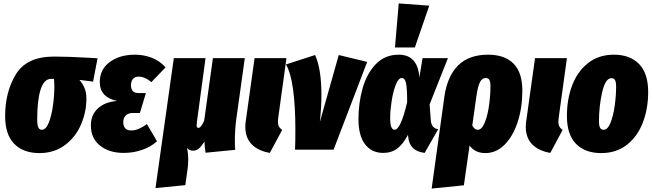

<svg xmlns="http://www.w3.org/2000/svg" viewBox="-20 -873 3811 1120"><path d="M10 -196Q10 -337 73 -440Q136 -543 295 -543Q376 -543 500 -536L549 -533L523 -397L443 -407Q457 -393 470.5 -365.5Q484 -338 484 -297Q484 -220 452.5 -146.5Q421 -73 358.5 -26.5Q296 20 210 20Q116 20 63 -34Q10 -88 10 -196ZM297 -367Q297 -389 295 -413H278Q237 -413 217 -351Q197 -289 197 -177Q197 -144 203.5 -130Q210 -116 224 -116Q248 -116 264.5 -157.5Q281 -199 289 -257.5Q297 -316 297 -367Z M510 -142Q510 -203 551.5 -241Q593 -279 663 -284Q562 -306 562 -394Q562 -468 620 -511Q678 -554 767 -554Q819 -554 865.5 -536Q912 -518 946 -480L863 -394Q825 -426 789 -426Q767 -426 755.5 -412.5Q744 -399 744 -376Q744 -354 754.5 -342Q765 -330 792 -330H831L796 -214H757Q728 -214 713.5 -199.5Q699 -185 699 -160Q699 -137 710.5 -124.5Q722 -112 745 -112Q767 -112 788.5 -121Q810 -130 837 -149L896 -49Q861 -17 810 1Q759 19 701 19Q617 19 563.5 -23.5Q510 -66 510 -142Z M1350 -54Q1350 -14 1352 1L1179 18Q1173 -20 1173 -47Q1154 -18 1139.5 -6Q1125 6 1106 6Q1085 6 1071 -10Q1078 23 1078 58Q1078 91 1073 122L1061 207L887 224L994 -534H1179L1129 -165Q1127 -147 1127 -143Q1127 -127 1137 -127Q1153 -127 1171 -169L1222 -534H1408L1359 -183Q1350 -117 1350 -54Z M1603 -186Q1601 -170 1601 -164Q1601 -147 1607 -135.5Q1613 -124 1626 -115L1554 19Q1486 7 1448.5 -31Q1411 -69 1411 -134Q1411 -151 1414 -169L1465 -534H1651Z M1855 -318Q1855 -251 1846 -162L1956 -552L2122 -512L1926 0H1701Q1703 -41 1703 -117Q1703 -253 1689.5 -351.5Q1676 -450 1648 -497L1818 -552Q1855 -471 1855 -318Z M2426 -420 2445 -534H2593L2486 -264L2493 -172Q2495 -147 2506 -134.5Q2517 -122 2536 -119L2457 19Q2412 13 2388.5 -10Q2365 -33 2361 -76L2360 -87Q2332 -33 2298 -7Q2264 19 2215 19Q2148 19 2109.5 -31.5Q2071 -82 2071 -178Q2071 -271 2095 -357Q2119 -443 2172 -498.5Q2225 -554 2306 -554Q2363 -554 2393 -519Q2423 -484 2426 -420ZM2256 -187Q2256 -149 2262.5 -132.5Q2269 -116 2282 -116Q2299 -116 2317.5 -155.5Q2336 -195 2355 -277Q2355 -358 2348.5 -388Q2342 -418 2324 -418Q2304 -418 2288.5 -378Q2273 -338 2264.5 -283Q2256 -228 2256 -187ZM2306 -853 2484 -840 2400 -596H2284Z M3027 -344Q3027 -245 3000 -162Q2973 -79 2924 -29.5Q2875 20 2811 20Q2751 20 2719 -24L2686 208L2498 227L2572 -308Q2589 -428 2652 -491Q2715 -554 2827 -554Q2924 -554 2975.5 -502Q3027 -450 3027 -344ZM2841 -368Q2841 -397 2834.5 -407.5Q2828 -418 2813 -418Q2792 -418 2779.5 -393.5Q2767 -369 2758 -305L2735 -141Q2742 -128 2749.5 -122Q2757 -116 2767 -116Q2791 -116 2808 -158.5Q2825 -201 2833 -260Q2841 -319 2841 -368Z M3239 -186Q3237 -170 3237 -164Q3237 -147 3243 -135.5Q3249 -124 3262 -115L3190 19Q3122 7 3084.5 -31Q3047 -69 3047 -134Q3047 -151 3050 -169L3101 -534H3287Z M3287 -196Q3287 -295 3318 -376Q3349 -457 3411 -505.5Q3473 -554 3561 -554Q3655 -554 3708 -499.5Q3761 -445 3761 -337Q3761 -238 3729.5 -157Q3698 -76 3636.5 -28Q3575 20 3487 20Q3393 20 3340 -34Q3287 -88 3287 -196ZM3574 -367Q3574 -395 3567.5 -406Q3561 -417 3547 -417Q3511 -417 3492.5 -334.5Q3474 -252 3474 -167Q3474 -139 3480.5 -127.5Q3487 -116 3501 -116Q3525 -116 3541.5 -157.5Q3558 -199 3566 -257.5Q3574 -316 3574 -367Z"/></svg>

Font: Fira Sans Extra Condensed Black
Style: Italic
Weight: 900
Width: 3
Italic angle: -8°
Designer: Carrois Corporate & Edenspiekermann AG
Foundry: Carrois Corporate GbR & Edenspiekermann AG
Version: Version 4.203